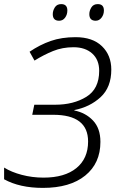

<svg xmlns="http://www.w3.org/2000/svg" viewBox="-21 -905 571 935"><path d="M188 10Q320 10 394 -50Q468 -110 468 -214Q468 -280 432 -318Q396 -356 341 -367V-369Q417 -384 469 -432Q521 -480 521 -566Q521 -636 475.5 -680Q430 -724 347 -724Q279 -724 226 -705.5Q173 -687 123 -653L147 -610Q192 -638 237.5 -656.5Q283 -675 337 -675Q394 -675 428 -644.5Q462 -614 462 -560Q462 -472 399.5 -433.5Q337 -395 248 -395H146L136 -346H238Q408 -346 408 -216Q408 -133 351 -86.5Q294 -40 191 -40Q136 -40 85 -53.5Q34 -67 -1 -89V-32Q75 10 188 10ZM445 -804Q462 -804 473.5 -819Q485 -834 485 -854Q485 -885 455 -885Q434 -885 424 -869Q414 -853 414 -836Q414 -804 445 -804ZM267 -804Q285 -804 296 -819Q307 -834 307 -854Q307 -885 277 -885Q256 -885 246 -869Q236 -853 236 -836Q236 -804 267 -804Z"/></svg>

Font: Noto Sans UI Light
Style: Italic
Weight: 300
Italic angle: -12°
Designer: Monotype Design Team
Foundry: Monotype Imaging Inc.
Version: Version 1.901